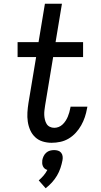

<svg xmlns="http://www.w3.org/2000/svg" viewBox="-20 -755 540 1026"><path d="M256 8Q231 8 208 1Q185 -6 168 -22Q151 -38 141.5 -59.5Q132 -81 128.5 -105Q125 -129 126.5 -154Q128 -179 132 -204L173 -450H74V-530H186L220 -735H311L277 -530H424V-450H264L221 -191Q219 -178 217.5 -165.5Q216 -153 216.5 -140.5Q217 -128 220 -115.5Q223 -103 229 -93Q235 -83 246 -77.5Q257 -72 270 -72Q282 -72 293.5 -76.5Q305 -81 314.5 -90Q324 -99 331 -110Q338 -121 342.5 -132Q347 -143 350.5 -155Q354 -167 356 -179Q356 -180 356.5 -181.5Q357 -183 357 -185H447Q446 -182 446 -180Q446 -178 445 -175Q441 -152 433.5 -129.5Q426 -107 414 -85.5Q402 -64 385 -45.5Q368 -27 347 -14.5Q326 -2 302.5 3Q279 8 256 8ZM224 251 187 209Q201 197 213 183Q225 169 233 153Q225 151 219 146Q213 141 209.5 133.5Q206 126 205.5 117.5Q205 109 206 101Q208 90 213 79.5Q218 69 227 61Q236 53 247 50Q258 47 269 47Q280 47 290 50Q300 53 306.5 61Q313 69 314.5 79.5Q316 90 314 101Q310 122 303 143Q296 164 284.5 183.5Q273 203 257.5 220Q242 237 224 251Z"/></svg>

Font: Iosevka Curly Slab MdObl
Style: Regular
Weight: 500
Italic angle: -9°
Monospace: yes
Designer: Belleve Invis
Foundry: Belleve Invis
Version: Version 11.0.0; ttfautohint (v1.8.3)